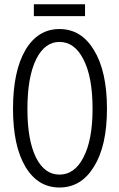

<svg xmlns="http://www.w3.org/2000/svg" viewBox="-20 -834 540 872"><path d="M39.1 -339.8Q39.1 -170.9 95.7 -76.2Q152.3 17.6 250 17.6Q348.6 17.6 406.2 -76.2Q465.8 -170.9 465.8 -339.8Q465.8 -510.7 406.2 -607.4Q348.6 -702.1 250 -702.1Q152.3 -702.1 95.7 -607.4Q39.1 -510.7 39.1 -339.8ZM104.5 -339.8Q104.5 -484.4 144.5 -565.4Q183.6 -643.6 250 -643.6Q318.4 -643.6 358.4 -565.4Q400.4 -485.4 400.4 -339.8Q400.4 -197.3 358.4 -118.2Q318.4 -41 250 -41Q182.6 -41 143.6 -118.2Q104.5 -197.3 104.5 -339.8ZM133.8 -814.5V-760.7H366.2V-814.5Z"/></svg>

Font: DotumChe
Style: Regular
Weight: 400
Monospace: yes
Version: Version 2.21